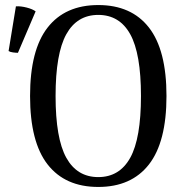

<svg xmlns="http://www.w3.org/2000/svg" viewBox="-20 -727 735 760"><path d="M369 13Q238 13 168.5 -76Q99 -165 99 -347Q99 -529 168.5 -618Q238 -707 369 -707Q500 -707 569.5 -618Q639 -529 639 -347Q639 -165 569.5 -76Q500 13 369 13ZM369 -26Q453 -26 495.5 -102.5Q538 -179 538 -347Q538 -515 495.5 -591.5Q453 -668 369 -668Q285 -668 242.5 -591.5Q200 -515 200 -347Q200 -179 242.5 -102.5Q285 -26 369 -26ZM51 -518Q43 -518 31.5 -519.5Q20 -521 14 -525L43 -702Q63 -703 86 -697Q109 -691 121 -682Z"/></svg>

Font: Arima Thin Medium
Style: Regular
Weight: 500
Version: Version 1.100